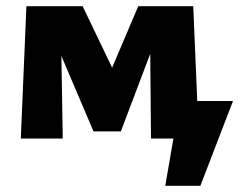

<svg xmlns="http://www.w3.org/2000/svg" viewBox="-20 -446 770 618"><path d="M569 13V-121H730L651 13ZM512 152 559 -121H730L625 152ZM47 0 65 -426H175L182 0ZM466 0 463 -339 504 -380 369 -23H281L143 -347L150 -426H246L352 -205H331L425 -426H602L620 0Z"/></svg>

Font: Ysabeau Office Black
Style: Regular
Weight: 900
Designer: Christian Thalmann (Catharsis Fonts)
Version: Version 2.001;gftools[0.9.30]; featfreeze: tnum,lnum,ss02